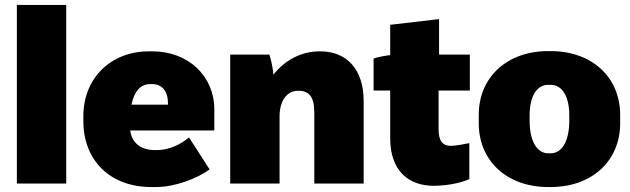

<svg xmlns="http://www.w3.org/2000/svg" viewBox="-20 -740 2540 774"><path d="M48 0H247V-720H48Z M590 14H611C683 14 775 -20 825 -57L742 -186C709 -158 662 -135 613 -135H604C549 -135 512 -163 505 -213V-214H844V-299C844 -433 739 -533 595 -533H580C426 -533 316 -424 316 -272V-252C316 -92 425 14 590 14ZM510 -318C521 -372 547 -401 585 -401H594C631 -401 657 -375 657 -324V-318Z M908 0H1107V-271C1107 -331 1135 -374 1181 -374H1184C1226 -374 1247 -349 1247 -288V0H1446V-333C1446 -459 1379 -533 1271 -533H1268C1193 -533 1127 -496 1082 -439C1081 -462 1073 -498 1066 -520H908Z M1728 9C1769 9 1831 1 1872 -18V-163C1854 -160 1819 -152 1797 -152C1765 -152 1748 -171 1748 -219V-375H1874V-520H1750V-663L1553 -640V-518C1530 -515 1503 -510 1486 -504V-375H1553V-182C1553 -49 1630 9 1728 9Z M2190 14H2200C2366 14 2480 -91 2480 -243V-277C2480 -429 2366 -534 2200 -534H2190C2024 -534 1910 -429 1910 -277V-243C1910 -91 2024 14 2190 14ZM2190 -122C2144 -122 2115 -172 2115 -254V-275C2115 -352 2144 -398 2190 -398H2200C2246 -398 2275 -352 2275 -275V-254C2275 -172 2246 -122 2200 -122Z"/></svg>

Font: Fixel Text Black
Style: Regular
Weight: 900
Width: 4
Designer: AlfaBravo + MacPaw
Foundry: Kyrylo Tkachov, Marchela Mozhyna, Serhii Makarenko, Maria Weinstein, Zakhar Kryvoshyya
Version: Version 1.211